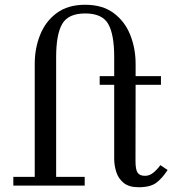

<svg xmlns="http://www.w3.org/2000/svg" viewBox="-20 -780 740 807"><path d="M36 -36.5H126V-511.5Q126 -577 148.8 -633.8Q171.5 -690.5 218.5 -725.2Q265.5 -760 338 -760Q410.5 -760 457.5 -725.2Q504.5 -690.5 527.2 -633.8Q550 -577 550 -511.5V-460H656.5V-423.5H550L549.5 -103.5Q549.5 -66 558.8 -53.5Q568 -41 590 -41Q609 -41 625.8 -55.2Q642.5 -69.5 654 -86L684.5 -65.5Q663 -32 637.8 -12.5Q612.5 7 563 7Q522 7 499.8 -11.2Q477.5 -29.5 468.8 -57Q460 -84.5 460 -111.5V-423.5H399V-460H460V-540Q460 -635.5 434.8 -679.5Q409.5 -723.5 338 -723.5Q267 -723.5 241.5 -679.5Q216 -635.5 216 -540V-36.5H336V0H36Z"/></svg>

Font: Bodoni* 06pt
Style: Regular
Weight: 400
Version: Version 2.3